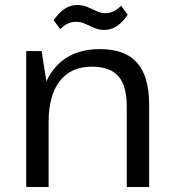

<svg xmlns="http://www.w3.org/2000/svg" viewBox="-20 -743 688 763"><path d="M483.8 -319.5Q483.8 -402.2 450.4 -440.2Q417 -478.1 345.2 -478.1Q262.2 -478.1 217.7 -421Q173.1 -363.9 173.1 -256.7L133.8 -186.7V-253.2Q133.8 -396 197 -471.9Q260.3 -547.9 377.6 -547.9Q477.1 -547.9 524.9 -493.7Q572.7 -439.5 572.7 -326V0H483.8ZM84.2 -540H145.5L173.1 -363.4V0H84.2ZM193.1 -662.5Q213.6 -692.3 236.7 -707.7Q259.8 -723.1 286.1 -723.1Q308.9 -723.1 327.2 -715.3Q345.5 -707.4 363.2 -699.1Q380.9 -690.7 398.8 -690.7Q415.4 -690.7 430.8 -697.9Q446.2 -705 461.2 -720.2L487.5 -684.7Q468 -655 444.6 -639.5Q421.1 -624.1 394.5 -624.1Q372.6 -624.1 353.9 -632.4Q335.2 -640.7 318 -648.6Q300.8 -656.4 281.8 -656.4Q265 -656.4 249.7 -649.3Q234.4 -642.1 219.4 -627Z"/></svg>

Font: Pathway Extreme 8pt Thin
Style: Regular
Weight: 100
Version: Version 1.001;gftools[0.9.26]